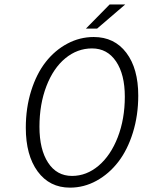

<svg xmlns="http://www.w3.org/2000/svg" viewBox="-20 -840 648 872"><path d="M370.1 -710 478 -819.8H548.8L420.9 -710ZM297.9 12.2Q205.1 12.2 151.1 -61.3Q97.2 -134.8 97.2 -259.8Q97.2 -350.1 121.6 -427.7Q146 -505.4 187.7 -558.6Q229.5 -611.8 285.9 -641.8Q342.3 -671.9 405.8 -671.9Q499.5 -671.9 553.7 -600.3Q607.9 -528.8 607.9 -405.8Q607.9 -315.9 583.5 -237.5Q559.1 -159.2 517.1 -104.7Q475.1 -50.3 418.2 -19Q361.3 12.2 297.9 12.2ZM307.1 -41Q373 -41 428 -87.6Q482.9 -134.3 514.9 -217Q546.9 -299.8 546.9 -400.9Q546.9 -502 507.1 -561Q467.3 -620.1 397.9 -620.1Q331.1 -620.1 276.6 -575.2Q222.2 -530.3 190.7 -448.5Q159.2 -366.7 159.2 -264.2Q159.2 -161.1 198.5 -101.1Q237.8 -41 307.1 -41Z"/></svg>

Font: Office Code Pro Light Italic
Style: Regular
Weight: 300
Italic angle: -9°
Designer: Nathan Rutzky & Paul D. Hunt
Foundry: Adobe Systems Incorporated
Version: Version 1.004;PS 001.004;hotconv 1.0.70;makeotf.lib2.5.58329